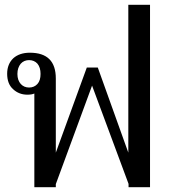

<svg xmlns="http://www.w3.org/2000/svg" viewBox="-20 -785 711 805"><path d="M124 -393C124 -393 124 0 124 0C124 0 214 0 214 0C214 0 214 -13 214 -13C214 -13 366 -426 366 -426C366 -426 519 -14 519 -14C519 -14 519 0 519 0C519 0 609 0 609 0C609 0 609 -765 609 -765C609 -765 518 -765 518 -765C518 -765 518 -145 518 -145C518 -145 390 -502 390 -502C390 -502 344 -502 344 -502C344 -502 214 -145 214 -145C214 -145 214 -456 214 -456C214 -528 178 -564 105 -564C76 -564 53 -556 36 -541C19 -525 10 -503 10 -476C10 -448 18 -426 35 -411C51 -396 71 -388 95 -388C108 -388 118 -390 124 -393ZM137 -433C128 -423 116 -418 102 -418C88 -418 76 -423 67 -433C58 -443 53 -457 53 -475C53 -493 58 -507 67 -518C76 -528 88 -533 102 -533C116 -533 128 -528 137 -518C146 -507 150 -493 150 -475C150 -457 146 -443 137 -433Z"/></svg>

Font: BUSH 25 TRIRONG
Style: Regular
Weight: 400
Designer: Katatrad Team
Foundry: CadsonDemak